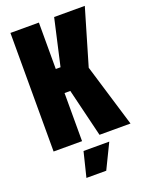

<svg xmlns="http://www.w3.org/2000/svg" viewBox="-165 -783 821 1065"><g transform="rotate(-20 246.0 -250.0)"><path d="M34 0V-700H202V-426H230L292 -700H473L376 -370L488 0H305L236 -284H202V0ZM155 200 191 54H343L272 200Z"/></g></svg>

Font: Tektur Condensed
Style: Bold
Weight: 700
Width: 3
Designer: Adam Jagosz
Foundry: Adam Jagosz
Version: Version 1.005;gftools[0.9.30]